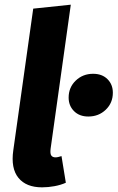

<svg xmlns="http://www.w3.org/2000/svg" viewBox="-20 -779 500 816"><path d="M121.2 -742.3 280.9 -759.1 195.1 -147.2Q192.4 -125.6 198.1 -117.9Q203.7 -110.2 215.8 -110.2Q221.6 -110.2 228.3 -111.9Q235 -113.5 241.4 -115.6L259.8 -2.4Q238.5 7.3 211.7 12.2Q184.9 17.2 158.8 17.2Q91.2 17.2 58.4 -23.1Q25.5 -63.4 36.5 -140.1ZM355.4 -283.8Q317.4 -283.8 294.5 -306.8Q271.7 -329.8 271.7 -364.2Q271.7 -407.5 301.8 -436.4Q331.9 -465.4 375.8 -465.4Q413.9 -465.4 436.7 -442.7Q459.6 -420 459.6 -385Q459.6 -341.6 429.5 -312.7Q399.4 -283.8 355.4 -283.8Z"/></svg>

Font: Fira Sans Variable
Style: Italic
Weight: 397
Italic angle: -8°
Designer: Carrois Corporate & Edenspiekermann AG
Foundry: Carrois Corporate GbR & Edenspiekermann AG
Version: Version 4.202